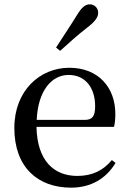

<svg xmlns="http://www.w3.org/2000/svg" viewBox="-20 -849 594 884"><path d="M238 -630 257 -615C297 -651 335 -686 384 -724C418 -750 432 -770 432 -790C432 -814 413 -829 394 -829C372 -829 356 -815 334 -779C299 -722 268 -677 238 -630ZM307 15C399 15 469 -27 512 -99L495 -112C456 -65 406 -39 336 -39C229 -39 151 -108 148 -265H505C509 -281 511 -301 511 -325C511 -445 434 -537 299 -537C164 -537 46 -432 46 -260C46 -78 155 15 307 15ZM149 -297C155 -432 218 -504 296 -504C372 -504 418 -446 418 -360C418 -316 407 -297 370 -297Z"/></svg>

Font: Noto Serif KR Medium
Style: Regular
Weight: 500
Designer: Ryoko NISHIZUKA 西塚涼子 (kana & ideographs); Frank Grießhammer (Latin, Greek & Cyrillic); Wenlong ZHANG 张文龙 (bopomofo); San
Foundry: Adobe
Version: Version 2.001;hotconv 1.1.0;makeotfexe 2.6.0